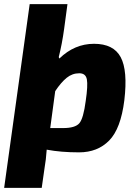

<svg xmlns="http://www.w3.org/2000/svg" viewBox="-34 -720 659 925"><path d="M249 -445 252 -438Q325 -509 419 -509Q513 -509 547.5 -444.5Q582 -380 565 -237Q548 -100 492 -43Q436 14 347 14Q259 14 191 1Q187 55 182 80L167 185H-14L109 -700H291L275 -581Q265 -508 249 -445ZM208 -103H270Q328 -103 348 -126Q368 -149 379 -234Q390 -308 384.5 -337.5Q379 -367 348 -367Q314 -367 287 -345Q260 -323 232 -281Z"/></svg>

Font: Ezarion Extra Bold
Style: Italic
Weight: 800
Italic angle: -8°
Designer: Natanael Gama
Version: Version 1.001;PS 001.001;hotconv 1.0.70;makeotf.lib2.5.58329